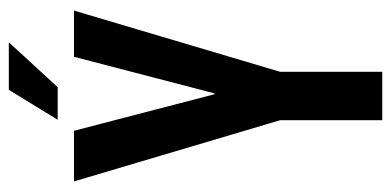

<svg xmlns="http://www.w3.org/2000/svg" viewBox="-246 -642 888 436"><g transform="rotate(-90 198.0 -424.0)"><path d="M143 0V-232L4 -700H119L202 -381H204L287 -700H392L253 -232V0ZM212 -848H320L218 -737H144Z"/></g></svg>

Font: Bebas Neue
Style: Regular
Weight: 400
Designer: Ryoichi Tsunekawa
Foundry: Ryoichi Tsunekawa
Version: Version 1.400